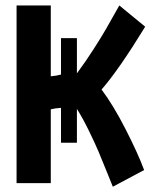

<svg xmlns="http://www.w3.org/2000/svg" viewBox="-20 -672 558 707"><path d="M354 -342.3Q397 -285.2 442.9 -195.3Q488.8 -105.5 510.7 -45.9L395.5 15.6Q395 14.6 375.5 -33.9Q356 -82.5 343 -113.3Q330.1 -144 306.9 -191.4Q283.7 -238.8 263.2 -271V-146.5H204.6V-274.9Q182.6 -273.4 167 -269.5V2.4H41V-651.9H167V-391.1Q187.5 -392.6 204.6 -397.5V-531.7H263.2V-401.9Q295.4 -445.3 325 -491.5Q354.5 -537.6 370.6 -565.7Q386.7 -593.8 419.4 -651.9L514.6 -573.7Q418.5 -416.5 354 -342.3Z"/></svg>

Font: Fantasque Sans Mono
Style: Bold
Weight: 700
Monospace: yes
Designer: Jany Belluz
Version: Version 1.8.0 ; ttfautohint (v1.8.2)